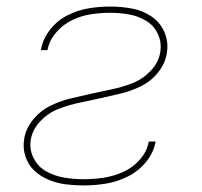

<svg xmlns="http://www.w3.org/2000/svg" viewBox="-20 -558 616 586"><path d="M235 8Q269 8 303 2.5Q337 -3 369.5 -19Q402 -35 425.5 -63.5Q449 -92 455 -126H434Q429 -96 407 -71Q385 -46 355.5 -33Q326 -20 295.5 -15.5Q265 -11 235 -11Q205 -11 175.5 -16Q146 -21 121 -35Q96 -49 82.5 -75.5Q69 -102 74 -132Q79 -163 103.5 -188.5Q128 -214 159.5 -226Q191 -238 222.5 -244.5Q254 -251 285.5 -258Q317 -265 348.5 -272.5Q380 -280 410.5 -295Q441 -310 462.5 -337Q484 -364 489 -395Q495 -429 482 -459.5Q469 -490 442 -508Q415 -526 382.5 -532Q350 -538 316 -538Q283 -538 250 -532.5Q217 -527 185.5 -511Q154 -495 132 -466.5Q110 -438 105 -405H125Q130 -434 151 -458.5Q172 -483 200 -496.5Q228 -510 257.5 -514.5Q287 -519 316 -519Q345 -519 373.5 -514Q402 -509 426 -494.5Q450 -480 462 -454Q474 -428 469 -398Q464 -367 439.5 -341.5Q415 -316 384 -304Q353 -292 321.5 -285.5Q290 -279 258.5 -272Q227 -265 195.5 -257.5Q164 -250 133.5 -235Q103 -220 81 -193Q59 -166 54 -135Q49 -107 57.5 -81Q66 -55 84.5 -37.5Q103 -20 128 -9.5Q153 1 180 4.5Q207 8 235 8Z"/></svg>

Font: Iosevka Sparkle Thin Oblique
Style: Regular
Weight: 100
Italic angle: -9°
Designer: Belleve Invis
Foundry: Belleve Invis
Version: Version 4.5.0; ttfautohint (v1.8.3)